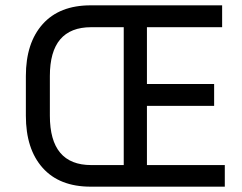

<svg xmlns="http://www.w3.org/2000/svg" viewBox="-20 -700 908 720"><path d="M77 -415Q77 -539 140 -609.5Q203 -680 320 -680H813V-598H531V-385H783V-303H531V-81H823V0H320Q203 0 140 -70.5Q77 -141 77 -266ZM322 -81H444V-598H322Q167 -598 167 -415V-266Q167 -81 322 -81Z"/></svg>

Font: Inria Sans
Style: Regular
Weight: 400
Designer: Black Foundry Team
Foundry: Black Foundry
Version: Version 1.2; ttfautohint (v1.8.3)